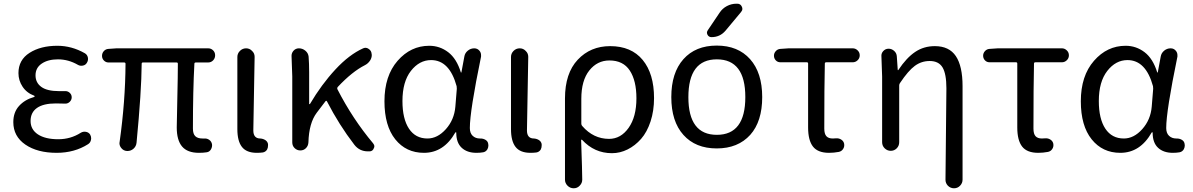

<svg xmlns="http://www.w3.org/2000/svg" viewBox="-20 -800 6342 1021"><path d="M281.2 12.7Q178.7 12.7 114.7 -31.2Q50.8 -75.2 50.8 -150.4Q50.8 -203.1 81.5 -236.8Q112.3 -270.5 161.1 -284.2Q164.1 -285.2 164.1 -287.6Q164.1 -290 162.1 -291Q122.1 -305.7 100.1 -338.9Q78.1 -372.1 78.1 -411.1Q78.1 -481.4 137.2 -519Q196.3 -556.6 285.2 -556.6Q361.3 -556.6 431.6 -516.6Q444.3 -508.8 447.3 -494.1Q450.2 -479.5 442.4 -466.8Q435.5 -454.1 420.9 -451.2Q406.2 -448.2 394.5 -455.1Q343.8 -484.4 288.1 -484.4Q235.4 -484.4 202.1 -461.9Q168.9 -439.5 168.9 -399.4Q168.9 -360.4 199.7 -337.9Q230.5 -315.4 293.9 -315.4Q309.6 -315.4 325.2 -315.4Q339.8 -316.4 350.6 -306.6Q361.3 -296.9 361.3 -282.7Q361.3 -268.6 350.6 -258.3Q339.8 -248 325.2 -249Q300.8 -250 277.3 -250Q210.9 -250 176.8 -226.1Q142.6 -202.1 142.6 -156.7Q142.6 -111.3 181.6 -85.4Q220.7 -59.6 290 -59.6Q355.5 -59.6 409.2 -93.8Q421.9 -101.6 436.5 -99.1Q451.2 -96.7 459 -85Q464.8 -75.2 464.8 -64.5Q464.8 -60.5 463.9 -56.6Q460.9 -41 448.2 -33.2Q376 12.7 281.2 12.7Z M1038.1 12.7Q976.6 12.7 948.2 -21Q919.9 -54.7 919.9 -122.1Q919.9 -148.4 922.9 -273.4Q925.8 -398.4 925.8 -460.9Q925.8 -467.8 918.9 -467.8H740.2Q733.4 -467.8 733.4 -460.9Q732.4 -313.5 706.1 -41Q704.1 -21.5 689.5 -8.8Q675.8 2.9 658.2 2.9Q656.2 2.9 655.3 2.9Q636.7 2 625 -12.7Q615.2 -24.4 615.2 -39.1Q615.2 -42 616.2 -45.9Q646.5 -261.7 647.5 -460.9Q647.5 -467.8 639.6 -467.8H556.6Q543 -467.8 532.7 -478Q522.5 -488.3 522.5 -502.9Q522.5 -517.6 532.2 -528.3Q542 -539.1 556.6 -540L599.6 -543H1086.9Q1102.5 -543 1113.3 -532.2Q1124 -521.5 1124 -505.9Q1124 -490.2 1113.3 -479Q1102.5 -467.8 1086.9 -467.8H1021.5Q1013.7 -467.8 1013.7 -460.9Q1005.9 -319.3 1005.9 -116.2Q1005.9 -87.9 1018.6 -75.7Q1031.2 -63.5 1056.6 -63.5Q1061.5 -63.5 1066.4 -63.5Q1081.1 -64.5 1092.8 -56.2Q1104.5 -47.9 1107.4 -33.2Q1109.4 -18.6 1101.6 -5.4Q1093.8 7.8 1079.1 9.8Q1060.5 12.7 1038.1 12.7Z M1345.7 12.7Q1291 12.7 1266.6 -18.6Q1242.2 -49.8 1242.2 -113.3V-497.1Q1242.2 -515.6 1255.9 -529.3Q1269.5 -543 1288.6 -543Q1307.6 -543 1320.3 -529.3Q1334 -516.6 1334 -498L1327.1 -106.4Q1327.1 -63.5 1364.3 -63.5Q1378.9 -62.5 1390.6 -55.2Q1402.3 -47.9 1405.3 -34.2Q1405.3 -30.3 1405.3 -25.4Q1405.3 -14.6 1400.4 -4.9Q1392.6 7.8 1377.9 10.7Q1363.3 12.7 1345.7 12.7Z M1963.9 -38.1Q1970.7 -30.3 1970.7 -21.5Q1970.7 -16.6 1967.8 -11.7Q1962.9 2.9 1947.3 4.9Q1941.4 4.9 1936.5 4.9Q1891.6 4.9 1864.3 -30.3Q1783.2 -135.7 1718.8 -260.7Q1715.8 -266.6 1710.9 -261.7Q1685.5 -229.5 1664.1 -200.2Q1623 -145.5 1620.1 -43Q1619.1 -24.4 1606.9 -12.2Q1594.7 0 1577.1 0Q1559.6 0 1546.9 -12.2Q1534.2 -24.4 1534.2 -43V-393.6L1530.3 -502.9Q1530.3 -517.6 1540 -529.3Q1551.8 -543 1569.3 -543Q1588.9 -543 1604 -530.3Q1619.1 -517.6 1621.1 -499Q1624 -461.9 1624 -416V-248Q1624 -246.1 1626 -246.1Q1627.9 -246.1 1628.9 -248Q1689.5 -350.6 1763.2 -430.2Q1836.9 -509.8 1911.1 -543Q1918 -545.9 1923.8 -545.9Q1932.6 -545.9 1940.4 -540Q1955.1 -530.3 1956.1 -513.7Q1957 -510.7 1957 -507.8Q1957 -492.2 1948.2 -478.5Q1937.5 -461.9 1919.9 -453.1Q1852.5 -418.9 1776.4 -337.9Q1771.5 -332 1774.4 -325.2Q1855.5 -167 1963.9 -38.1Z M2234.4 12.7Q2139.6 12.7 2082 -59.1Q2024.4 -130.9 2024.4 -261.7Q2024.4 -396.5 2094.2 -476.6Q2164.1 -556.6 2262.7 -556.6Q2318.4 -556.6 2363.3 -522.5Q2408.2 -488.3 2430.7 -415Q2430.7 -414.1 2432.1 -414.1Q2433.6 -414.1 2433.6 -415L2449.2 -499Q2452.1 -517.6 2467.3 -530.3Q2482.4 -543 2502 -543Q2519.5 -543 2530.3 -529.3Q2538.1 -519.5 2538.1 -506.8Q2538.1 -502.9 2538.1 -499Q2478.5 -210 2478.5 -119.1Q2478.5 -91.8 2493.7 -77.6Q2508.8 -63.5 2532.2 -63.5Q2534.2 -63.5 2535.2 -63.5Q2549.8 -63.5 2562 -56.2Q2574.2 -48.8 2576.2 -35.2Q2577.1 -31.2 2577.1 -26.4Q2577.1 -16.6 2572.3 -6.8Q2564.5 6.8 2549.8 9.8Q2533.2 12.7 2513.7 12.7Q2463.9 12.7 2435.1 -14.2Q2406.2 -41 2406.2 -94.7Q2406.2 -96.7 2404.3 -96.7Q2402.3 -96.7 2401.4 -95.7Q2339.8 12.7 2234.4 12.7ZM2252.9 -63.5Q2306.6 -63.5 2351.1 -113.3Q2395.5 -163.1 2401.4 -232.4L2409.2 -328.1Q2409.2 -335 2408.2 -341.8Q2370.1 -480.5 2272.5 -480.5Q2210 -480.5 2165 -422.9Q2120.1 -365.2 2120.1 -262.7Q2120.1 -168 2154.8 -115.7Q2189.5 -63.5 2252.9 -63.5Z M2800.8 12.7Q2746.1 12.7 2721.7 -18.6Q2697.3 -49.8 2697.3 -113.3V-497.1Q2697.3 -515.6 2710.9 -529.3Q2724.6 -543 2743.7 -543Q2762.7 -543 2775.4 -529.3Q2789.1 -516.6 2789.1 -498L2782.2 -106.4Q2782.2 -63.5 2819.3 -63.5Q2834 -62.5 2845.7 -55.2Q2857.4 -47.9 2860.4 -34.2Q2860.4 -30.3 2860.4 -25.4Q2860.4 -14.6 2855.5 -4.9Q2847.7 7.8 2833 10.7Q2818.4 12.7 2800.8 12.7Z M2984.4 155.3V-276.4Q2984.4 -410.2 3052.2 -482.4Q3120.1 -554.7 3224.6 -554.7Q3336.9 -554.7 3397.5 -481.4Q3458 -408.2 3458 -278.3Q3458 -210.9 3439.5 -154.3Q3420.9 -97.7 3389.2 -61.5Q3357.4 -25.4 3317.4 -5.4Q3277.3 14.6 3234.4 14.6Q3140.6 14.6 3075.2 -56.6Q3074.2 -57.6 3072.3 -57.1Q3070.3 -56.6 3070.3 -54.7Q3076.2 115.2 3076.2 155.3Q3076.2 173.8 3062.5 187.5Q3049.8 201.2 3030.8 201.2Q3011.7 201.2 2998 187.5Q2984.4 173.8 2984.4 155.3ZM3218.8 -61.5Q3281.2 -61.5 3322.8 -120.1Q3364.3 -178.7 3364.3 -277.3Q3364.3 -371.1 3329.1 -424.8Q3293.9 -478.5 3220.7 -478.5Q3156.2 -478.5 3113.8 -425.3Q3071.3 -372.1 3071.3 -274.4V-142.6Q3071.3 -134.8 3076.2 -129.9Q3135.7 -61.5 3218.8 -61.5Z M3640.6 -283.2Q3640.6 -83 3792 -83Q3943.4 -83 3943.4 -283.7Q3943.4 -484.4 3792 -484.4Q3640.6 -484.4 3640.6 -283.2ZM3969.7 -83Q3904.3 -10.7 3791.5 -10.7Q3678.7 -10.7 3614.3 -82.5Q3549.8 -154.3 3549.8 -283.7Q3549.8 -413.1 3614.3 -485.4Q3678.7 -557.6 3791.5 -557.6Q3904.3 -557.6 3968.8 -485.4Q4033.2 -413.1 4033.2 -283.7Q4033.2 -154.3 3969.7 -83ZM3806.6 -732.4Q3821.3 -754.9 3845.2 -767.6Q3869.1 -780.3 3896.5 -780.3H3900.4Q3918 -780.3 3924.8 -764.6Q3927.7 -758.8 3927.7 -752.9Q3927.7 -744.1 3920.9 -736.3L3837.9 -636.7Q3808.6 -602.5 3763.7 -602.5Q3749 -602.5 3742.2 -615.2Q3739.3 -621.1 3739.3 -627Q3739.3 -632.8 3744.1 -639.6Z M4388.7 12.7Q4329.1 12.7 4303.2 -20.5Q4277.3 -53.7 4277.3 -122.1V-461.9Q4277.3 -468.8 4270.5 -468.8H4129.9Q4115.2 -468.8 4105.5 -479Q4095.7 -489.3 4095.7 -503.9Q4095.7 -517.6 4105.5 -528.3Q4115.2 -539.1 4129.9 -540L4173.8 -543H4514.6Q4529.3 -543 4540.5 -532.2Q4551.8 -521.5 4551.8 -505.9Q4551.8 -490.2 4540.5 -479.5Q4529.3 -468.8 4514.6 -468.8H4374Q4366.2 -468.8 4366.2 -461.9Q4363.3 -340.8 4363.3 -116.2Q4363.3 -87.9 4374.5 -75.7Q4385.7 -63.5 4408.2 -63.5Q4417 -63.5 4426.8 -64.5Q4441.4 -65.4 4453.6 -57.6Q4465.8 -49.8 4468.8 -36.1Q4471.7 -20.5 4463.4 -7.8Q4455.1 4.9 4440.4 7.8Q4414.1 12.7 4388.7 12.7Z M5098.6 155.3Q5098.6 173.8 5085.4 187.5Q5072.3 201.2 5053.2 201.2Q5034.2 201.2 5020.5 187.5Q5007.8 173.8 5007.8 156.2L5012.7 -330.1Q5012.7 -407.2 4992.2 -441.4Q4971.7 -475.6 4923.8 -475.6Q4879.9 -475.6 4844.7 -449.7Q4809.6 -423.8 4766.6 -359.4Q4761.7 -353.5 4761.7 -345.7V-43.9Q4761.7 -24.4 4748.5 -11.2Q4735.4 2 4716.8 2Q4698.2 2 4684.6 -11.2Q4670.9 -24.4 4670.9 -43.9V-392.6L4667 -503.9Q4667 -517.6 4676.8 -528.3Q4688.5 -541 4705.1 -541Q4721.7 -541 4734.9 -529.3Q4748 -517.6 4749 -500L4753.9 -428.7Q4753.9 -426.8 4755.4 -426.8Q4756.8 -426.8 4757.8 -428.7Q4800.8 -493.2 4846.7 -523.9Q4892.6 -554.7 4951.2 -554.7Q5027.3 -554.7 5063 -501.5Q5098.6 -448.2 5098.6 -341.8Z M5501 12.7Q5441.4 12.7 5415.5 -20.5Q5389.6 -53.7 5389.6 -122.1V-461.9Q5389.6 -468.8 5382.8 -468.8H5242.2Q5227.5 -468.8 5217.8 -479Q5208 -489.3 5208 -503.9Q5208 -517.6 5217.8 -528.3Q5227.5 -539.1 5242.2 -540L5286.1 -543H5627Q5641.6 -543 5652.8 -532.2Q5664.1 -521.5 5664.1 -505.9Q5664.1 -490.2 5652.8 -479.5Q5641.6 -468.8 5627 -468.8H5486.3Q5478.5 -468.8 5478.5 -461.9Q5475.6 -340.8 5475.6 -116.2Q5475.6 -87.9 5486.8 -75.7Q5498 -63.5 5520.5 -63.5Q5529.3 -63.5 5539.1 -64.5Q5553.7 -65.4 5565.9 -57.6Q5578.1 -49.8 5581.1 -36.1Q5584 -20.5 5575.7 -7.8Q5567.4 4.9 5552.7 7.8Q5526.4 12.7 5501 12.7Z M5937.5 12.7Q5842.8 12.7 5785.2 -59.1Q5727.5 -130.9 5727.5 -261.7Q5727.5 -396.5 5797.4 -476.6Q5867.2 -556.6 5965.8 -556.6Q6021.5 -556.6 6066.4 -522.5Q6111.3 -488.3 6133.8 -415Q6133.8 -414.1 6135.3 -414.1Q6136.7 -414.1 6136.7 -415L6152.3 -499Q6155.3 -517.6 6170.4 -530.3Q6185.5 -543 6205.1 -543Q6222.7 -543 6233.4 -529.3Q6241.2 -519.5 6241.2 -506.8Q6241.2 -502.9 6241.2 -499Q6181.6 -210 6181.6 -119.1Q6181.6 -91.8 6196.8 -77.6Q6211.9 -63.5 6235.4 -63.5Q6237.3 -63.5 6238.3 -63.5Q6252.9 -63.5 6265.1 -56.2Q6277.3 -48.8 6279.3 -35.2Q6280.3 -31.2 6280.3 -26.4Q6280.3 -16.6 6275.4 -6.8Q6267.6 6.8 6252.9 9.8Q6236.3 12.7 6216.8 12.7Q6167 12.7 6138.2 -14.2Q6109.4 -41 6109.4 -94.7Q6109.4 -96.7 6107.4 -96.7Q6105.5 -96.7 6104.5 -95.7Q6043 12.7 5937.5 12.7ZM5956.1 -63.5Q6009.8 -63.5 6054.2 -113.3Q6098.6 -163.1 6104.5 -232.4L6112.3 -328.1Q6112.3 -335 6111.3 -341.8Q6073.2 -480.5 5975.6 -480.5Q5913.1 -480.5 5868.2 -422.9Q5823.2 -365.2 5823.2 -262.7Q5823.2 -168 5857.9 -115.7Q5892.6 -63.5 5956.1 -63.5Z"/></svg>

Font: Gen Jyuu Gothic P Regular
Style: Regular
Weight: 400
Designer: [Source Han Sans]
Ryoko NISHIZUKA  (kana & ideographs); Paul D. Hunt (Latin, Greek & Cyrillic); Wenlong ZHANG  (bopomofo
Version: Version 1.002.20150607